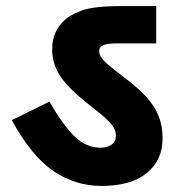

<svg xmlns="http://www.w3.org/2000/svg" viewBox="-20 -642 586 633"><path d="M516 -186Q516 -114 464 -71.5Q412 -29 314 -29Q228 -29 155.5 -78.5Q83 -128 19 -246L143 -307Q186 -232 224.5 -193.5Q263 -155 312 -155Q332 -155 347 -164.5Q362 -174 362 -195Q362 -208 356 -219.5Q350 -231 333 -247.5Q316 -264 281 -291Q208 -347 180 -389Q152 -431 152 -478Q152 -516 167 -543Q182 -570 210 -589Q227 -599 247 -606.5Q267 -614 299.5 -618Q332 -622 384 -622H495V-499H363Q329 -499 317 -491Q307 -486 307 -473Q307 -464 313 -454Q319 -444 337.5 -428Q356 -412 392 -385Q438 -350 465 -319.5Q492 -289 504 -257Q516 -225 516 -186Z"/></svg>

Font: Noto Sans ExtraBold
Style: Regular
Weight: 800
Designer: Monotype Design Team
Foundry: Monotype Imaging Inc.
Version: Version 2.007